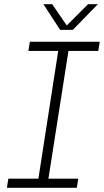

<svg xmlns="http://www.w3.org/2000/svg" viewBox="-20 -900 498 920"><path d="M13 0 20 -44H164L259 -656H116L123 -700H458L451 -656H308L212 -44H355L348 0ZM268 -757 188 -880H230L300 -778L402 -880H449L329 -757Z"/></svg>

Font: MuseoModerno ExtraLight
Style: Italic
Weight: 250
Italic angle: -9°
Designer: Pablo Cosgaya, Héctor Gatti, Marcela Romero, and the Authors of The MuseoModerno Project.
Foundry: Omnibus-Type Team
Version: Version 1.003